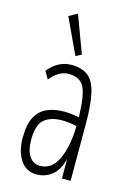

<svg xmlns="http://www.w3.org/2000/svg" viewBox="-108 -727 529 792"><g transform="rotate(15 156.5 -331.5)"><path d="M130 11Q84 11 60 -27Q36 -65 36 -120Q36 -179 54 -211Q72 -243 103 -256Q134 -269 173 -269Q203 -269 238 -262Q236 -354 218.5 -389Q201 -424 152 -424Q109 -424 74 -379L55 -412Q97 -463 154 -463Q196 -463 222.5 -444Q249 -425 261 -377Q273 -329 273 -243V0H236V-84Q223 -33 194.5 -11Q166 11 130 11ZM72 -121Q72 -77 88.5 -52Q105 -27 135 -27Q185 -27 210.5 -82Q236 -137 238 -224Q223 -228 206.5 -230Q190 -232 176 -232Q128 -232 100 -209.5Q72 -187 72 -121ZM159 -502 88 -654 124 -674 183 -515Z"/></g></svg>

Font: Inconsolata ExtraCondensed Light
Style: Regular
Weight: 300
Width: 2
Monospace: yes
Designer: Raph Levien, Cyreal, Brenton Simpson
Foundry: Raph Levien, Cyreal, Google
Version: Version 3.100; ttfautohint (v1.8.4.7-5d5b)